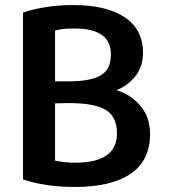

<svg xmlns="http://www.w3.org/2000/svg" viewBox="-20 -725 688 760"><path d="M574 -194Q574 -90 497.5 -37.5Q421 15 277 15Q158 15 71 -15V-675Q159 -705 271 -705Q400 -705 473 -657Q546 -609 546 -516Q546 -461 516 -423.5Q486 -386 441 -368Q498 -351 536 -306Q574 -261 574 -194ZM419 -510Q419 -612 277 -612H271H262Q227 -612 198 -604V-403H252Q338 -403 378.5 -426.5Q419 -450 419 -510ZM443 -197Q443 -264 397.5 -290.5Q352 -317 254 -317Q244 -317 226 -316.5Q208 -316 198 -316V-89Q238 -81 278 -81Q443 -81 443 -197Z"/></svg>

Font: Repo
Style: DemiBold
Weight: 600
Designer: Stefan Peev
Foundry: Context Ltd
Version: Version 001.000